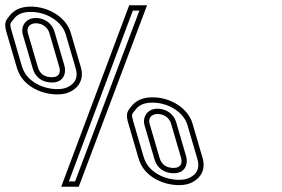

<svg xmlns="http://www.w3.org/2000/svg" viewBox="-182 -691 1068 726"><path d="M49.5 15H115.8L374 -671H306.5ZM-148.4 -628C-164.4 -609.7 -165.7 -597.2 -156.9 -567L-118.9 -437C-116.3 -428.3 -113 -420 -109 -412C-84.4 -362.7 -23.4 -334 35 -334C54.2 -334 70.7 -337.5 84.4 -344.5C117.5 -361.3 136.3 -393.6 123.6 -437L85.6 -567C68.5 -625.5 2.4 -666 -65.8 -666C-103.3 -666 -130.8 -653.3 -148.4 -628ZM311.8 -285C295.9 -266.7 294.6 -254.2 303.4 -224L341.4 -94C344 -85.3 347.2 -77 351.2 -69C375.9 -19.7 436.9 9 495.3 9C514.5 9 530.9 5.5 544.7 -1.5C577.8 -18.3 596.6 -50.6 583.9 -94L545.9 -224C528.8 -282.5 462.7 -323 394.5 -323C357 -323 329.4 -310.3 311.8 -285ZM-46.1 -603C-22.1 -603 -1.7 -587.8 4.4 -567L42.4 -437C47.7 -419 43.2 -399 14.8 -399C-13.6 -399 -31.4 -411.7 -38.8 -437L-76.9 -567C-81.8 -583.8 -72.7 -603 -46.1 -603ZM414.1 -260C438.2 -260 458.6 -244.8 464.7 -224L502.7 -94C507.9 -76 503.4 -56 475 -56C446.7 -56 428.8 -68.7 421.4 -94L383.4 -224C378.5 -240.8 387.6 -260 414.1 -260ZM78.4 -5 320.4 -651H345.1L101.9 -5ZM-132 -616.6C-118.7 -635.8 -98.7 -646 -65.8 -646C-4.4 -646 52.5 -608.9 66.4 -561.4L104.5 -431.4C114.4 -397.3 101.2 -375.4 75.4 -362.3C65 -357 51.8 -354 35 -354C-17.8 -354 -71 -380.7 -91.2 -421C-94.6 -427.9 -97.5 -435.1 -99.7 -442.6L-137.7 -572.6C-145.8 -600.5 -144.7 -601.8 -133.3 -614.9L-132.6 -615.7ZM328.3 -273.6C341.6 -292.8 361.6 -303 394.5 -303C455.8 -303 512.8 -265.9 526.7 -218.4L564.7 -88.4C574.7 -54.3 561.5 -32.4 535.7 -19.3C525.3 -14 512.1 -11 495.3 -11C442.5 -11 389.3 -37.7 369.1 -78C365.6 -84.9 362.8 -92.1 360.6 -99.6L322.6 -229.6C314.5 -257.5 315.5 -258.8 326.9 -271.9L327.6 -272.7ZM-46.1 -623C-51.9 -623 -57.4 -622.3 -62.6 -621C-92.3 -613.1 -102.7 -584.2 -96.1 -561.4L-58 -431.4C-48.2 -397.7 -20.9 -379 14.8 -379C21.1 -379 27 -379.7 32.6 -381.4C65 -390.8 67.2 -423.5 61.6 -442.6L23.6 -572.6C14.8 -602.6 -13.8 -623 -46.1 -623ZM414.1 -280C408.4 -280 402.9 -279.3 397.6 -278C368 -270.1 357.6 -241.2 364.2 -218.4L402.2 -88.4C412.1 -54.7 439.3 -36 475 -36C481.3 -36 487.3 -36.7 492.9 -38.4C525.3 -47.8 527.4 -80.5 521.9 -99.6L483.9 -229.6C475.1 -259.6 446.5 -280 414.1 -280Z"/></svg>

Font: Din Kursivschrift
Style: BreitLeftGho
Weight: 400
Version: Version 1.089